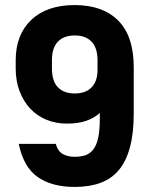

<svg xmlns="http://www.w3.org/2000/svg" viewBox="-20 -729 590 758"><path d="M275 9Q185 9 129 -30Q73 -69 54 -161H200Q209 -131 228.5 -120.5Q248 -110 275 -110Q299 -110 317 -116Q335 -122 348 -138.5Q361 -155 367.5 -184.5Q374 -214 374 -260V-283Q352 -263 320.5 -252Q289 -241 244 -241Q201 -241 164 -256Q127 -271 100 -299.5Q73 -328 57.5 -368.5Q42 -409 42 -459V-491Q42 -592 103.5 -650.5Q165 -709 275 -709Q386 -709 447 -647.5Q508 -586 508 -463V-282Q508 -203 493 -147.5Q478 -92 449 -57.5Q420 -23 376.5 -7Q333 9 275 9ZM275 -360Q318 -360 341.5 -384Q365 -408 365 -453V-491Q365 -540 341.5 -564.5Q318 -589 275 -589Q232 -589 208.5 -564.5Q185 -540 185 -491V-459Q185 -409 208.5 -384.5Q232 -360 275 -360Z"/></svg>

Font: 
Style: 㨦
Weight: 700
Designer: A.Korolkova, Vitaly Kuzmin
Foundry: ParaType Ltd
Version: Version 2.000